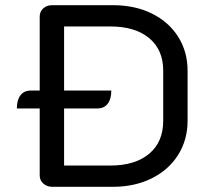

<svg xmlns="http://www.w3.org/2000/svg" viewBox="-20 -720 803 740"><path d="M703 -447V-255Q703 -181 666.5 -123Q630 -65 564.5 -32.5Q499 0 415 0H181Q161 0 147 -12.5Q133 -25 133 -44V-302H45Q45 -335 59 -353Q73 -371 99 -371H133V-656Q133 -675 146.5 -687.5Q160 -700 181 -700H415Q500 -700 565 -668Q630 -636 666.5 -578.5Q703 -521 703 -447ZM609 -448Q609 -528 555 -573Q501 -618 405 -618H227V-371H409Q409 -338 395 -320Q381 -302 355 -302H227V-82H405Q501 -82 555 -127.5Q609 -173 609 -254Z"/></svg>

Font: K2D
Style: Regular
Weight: 400
Version: Version 1.000; ttfautohint (v1.6)